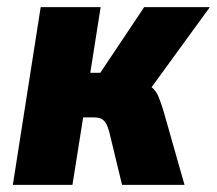

<svg xmlns="http://www.w3.org/2000/svg" viewBox="-20 -518 608 538"><path d="M16 0 94 -498H262L233 -314H261L384 -498H568L381 -241L367 -289Q392 -284 404.5 -274Q417 -264 423.5 -248.5Q430 -233 437 -211L497 0H322L286 -149Q282 -164 276.5 -173Q271 -182 263 -185.5Q255 -189 244 -189H213L183 0Z"/></svg>

Font: Nunito Sans 10pt Condensed Black
Style: Italic
Weight: 900
Width: 3
Italic angle: -9°
Designer: Vernon Adams
Foundry: Vernon Adams
Version: Version 3.101;gftools[0.9.27]